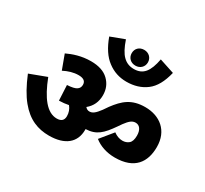

<svg xmlns="http://www.w3.org/2000/svg" viewBox="-162 -1113 1377 1292"><g transform="rotate(30 526.5 -466.5)"><path d="M744.1 -877C725.1 -776.9 690.9 -730 618.2 -730C584.5 -730 556.6 -741.2 534.2 -763.7C511.2 -785.6 491.2 -823.7 473.1 -877L366.2 -836.9C392.6 -764.2 427.2 -711.9 470.7 -679.7C513.7 -647 562.5 -630.9 617.2 -630.9C677.2 -630.9 728 -646.5 770 -678.2C812 -709.5 841.8 -763.2 859.9 -838.9ZM553.2 -815.9C553.2 -781.2 578.6 -754.9 616.2 -754.9C653.3 -754.9 679.2 -781.2 679.2 -815.9C679.2 -851.6 651.9 -877 616.2 -877C578.6 -877 553.2 -851.6 553.2 -815.9ZM540 -210.9V-211.4V-211.9V-212.4V-212.9V-213.4V-213.9V-214.4V-217.8C622.1 -220.7 661.1 -259.8 716.8 -339.8L737.8 -370.1C764.6 -405.8 783.2 -423.8 811 -423.8C841.8 -423.8 861.8 -397.5 861.8 -352.1C861.8 -322.8 855 -302.2 841.8 -291C828.6 -279.8 812 -273.9 793 -273.9C769.5 -273.9 746.6 -282.2 724.1 -298.8L645 -202.1C683.6 -170.4 740.7 -149.9 805.2 -149.9C958 -149.9 1016.1 -234.9 1016.1 -353C1016.1 -479.5 928.7 -546.9 814.9 -546.9C709 -546.9 656.7 -500 601.1 -425.8L575.2 -388.2C545.9 -349.1 527.3 -333 502 -333C489.7 -333 479.5 -338.4 470.2 -349.1C508.8 -380.4 527.8 -421.9 527.8 -473.1C527.8 -518.6 512.2 -556.2 481 -586.4C449.7 -616.7 404.3 -631.8 344.2 -631.8C270.5 -631.8 209.5 -610.4 164.1 -588.9L205.1 -478C242.2 -497.1 280.3 -508.8 318.8 -508.8C349.6 -508.8 376 -499.5 376 -466.8C376 -450.2 369.6 -437.5 356.4 -428.7C343.3 -419.4 318.8 -414.1 283.2 -412.1L289.1 -293.9C315.9 -294.4 340.3 -297.4 362.8 -301.8C379.9 -280.8 388.2 -256.8 388.2 -230C388.2 -198.2 370.6 -182.1 335.9 -182.1C259.8 -182.1 199.2 -261.2 147 -396L17.1 -347.2C48.8 -270.5 82 -210.9 116.7 -168.9C185.1 -85 261.7 -56.2 348.1 -56.2C471.7 -56.2 540 -113.8 540 -210.9Z"/></g></svg>

Font: Noto Reveo Sans
Style: Regular
Weight: 800
Designer: Monotype Design Team
Foundry: Monotype Imaging Inc.
Version: Version 2.007